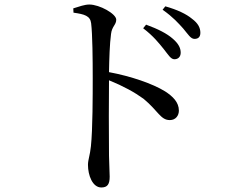

<svg xmlns="http://www.w3.org/2000/svg" viewBox="-20 -784 1040 849"><path d="M751 -522C768 -522 779 -533 779 -551C779 -571 770 -590 745 -612C718 -636 678 -656 626 -675L613 -659C658 -625 683 -593 704 -567C724 -542 735 -522 751 -522ZM840 -612C857 -612 866 -621 866 -639C866 -661 856 -681 829 -701C804 -722 764 -741 711 -756L699 -741C747 -707 769 -681 790 -658C812 -632 823 -612 840 -612ZM731 -253C757 -253 771 -273 771 -295C771 -332 744 -358 710 -380C655 -414 559 -447 462 -465C463 -522 465 -590 471 -634C475 -668 494 -674 494 -697C494 -723 420 -764 375 -764C354 -764 330 -755 304 -747L305 -728C354 -721 379 -714 383 -681C389 -633 390 -520 390 -438C390 -367 390 -212 382 -137C378 -97 369 -78 369 -55C369 -9 389 45 428 45C455 45 465 31 465 -3C465 -18 463 -49 462 -96C461 -197 461 -352 462 -429C526 -403 575 -376 615 -347C680 -293 690 -253 731 -253Z"/></svg>

Font: Source Han Serif SC Medium
Style: Regular
Weight: 500
Designer: Ryoko NISHIZUKA 西塚涼子 (kana & ideographs); Frank Grießhammer (Latin, Greek & Cyrillic); Wenlong ZHANG 张文龙 (bopomofo); San
Foundry: Adobe
Version: Version 2.003;hotconv 1.1.1;makeotfexe 2.6.0